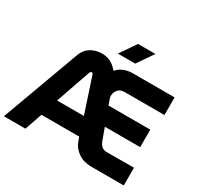

<svg xmlns="http://www.w3.org/2000/svg" viewBox="-184 -1107 1356 1322"><g transform="rotate(30 493.5 -446.5)"><path d="M0 0 227 -619Q244 -665 283 -688.5Q322 -712 371 -712Q445 -712 494 -651L497 -648Q519 -674 551 -687Q583 -700 620 -700H953V-560H635Q608 -560 591 -545Q574 -530 569 -507.5Q564 -485 573 -463L587 -424H919V-285H638L669 -200Q679 -170 694.5 -155Q710 -140 738 -140L953 -141V0H693Q633 0 590 -30Q547 -60 531 -105L519 -138H219L171 0ZM263 -277H476L385 -553Q381 -565 372 -565Q364 -565 359 -553ZM464 -766 551 -893H689L602 -766Z"/></g></svg>

Font: MuseoModerno
Style: Bold
Weight: 700
Designer: Pablo Cosgaya, Héctor Gatti, Marcela Romero, and the Authors of The MuseoModerno Project.
Foundry: Omnibus-Type Team
Version: Version 1.001